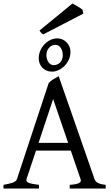

<svg xmlns="http://www.w3.org/2000/svg" viewBox="-20 -1079 635 1099"><path d="M200.7 -261.2H370.1L284.2 -512.2ZM378.9 0V-21Q417 -23.4 432.1 -31Q447.3 -38.6 440.9 -54.2L385.3 -216.8H186L131.8 -54.2Q127.4 -39.1 145.3 -32.2Q163.1 -25.4 203.1 -21V0H0V-21Q33.2 -26.9 52.5 -33.4Q71.8 -40 77.1 -54.2L258.8 -604Q270 -616.2 286.6 -626.2Q303.2 -636.2 315.9 -643.1L521 -54.2Q525.4 -40.5 539.3 -32.5Q553.2 -24.4 585 -21V0ZM339.4 -763.2Q339.4 -774.9 336.4 -785.6Q333.5 -796.4 328.1 -804.4Q322.8 -812.5 314.9 -817.4Q307.1 -822.3 297.4 -822.3Q287.1 -822.3 277.8 -818.1Q268.6 -814 261.5 -806.4Q254.4 -798.8 250 -788.1Q245.6 -777.3 245.6 -764.2Q245.6 -752.9 248.5 -742.4Q251.5 -731.9 256.8 -723.9Q262.2 -715.8 270 -710.9Q277.8 -706.1 287.6 -706.1Q297.4 -706.1 306.6 -709.7Q315.9 -713.4 323.2 -720.7Q330.6 -728 335 -738.5Q339.4 -749 339.4 -763.2ZM383.3 -783.2Q383.3 -758.3 373.8 -737.5Q364.3 -716.8 348.9 -701.4Q333.5 -686 314.7 -677.5Q295.9 -668.9 277.3 -668.9Q260.7 -668.9 246.8 -674.8Q232.9 -680.7 222.9 -690.9Q212.9 -701.2 207.3 -714.8Q201.7 -728.5 201.7 -744.1Q201.7 -769 211.2 -790.3Q220.7 -811.5 235.8 -826.9Q251 -842.3 269.8 -850.8Q288.6 -859.4 307.6 -859.4Q323.2 -859.4 337.2 -853.3Q351.1 -847.2 361.3 -836.7Q371.6 -826.2 377.4 -812.3Q383.3 -798.3 383.3 -783.2ZM228 -882.3Q219.7 -885.7 216.1 -890.4Q212.4 -895 206.1 -904.3L395 -1059.1Q399.9 -1056.2 408.2 -1051.5Q416.5 -1046.9 425.3 -1041.7Q434.1 -1036.6 441.4 -1031.7Q448.7 -1026.9 452.6 -1022.9L457 -1001Z"/></svg>

Font: Gentium
Style: Regular
Weight: 400
Designer: J. Victor Gaultney
Version: Version 1.03; 2011; OFL 1.1 release